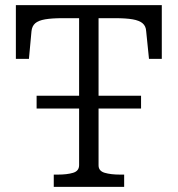

<svg xmlns="http://www.w3.org/2000/svg" viewBox="-20 -730 696 750"><path d="M123 -356H531V-306H123ZM289 -85V-659H225Q183 -659 156.5 -654.5Q130 -650 117.5 -639Q105 -628 103 -608L93 -500H42V-710H612V-500H562L551 -608Q550 -628 537 -639Q524 -650 498 -654.5Q472 -659 429 -659H365V-84Q365 -62 389 -55Q413 -48 448 -48H465V0H190V-48H207Q242 -48 265.5 -55Q289 -62 289 -85Z"/></svg>

Font: Roboto Serif SemiCondensed Light
Style: Regular
Weight: 300
Width: 4
Designer: Greg Gazdowicz
Foundry: Commercial Type
Version: Version 1.007